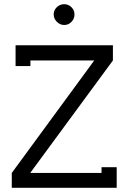

<svg xmlns="http://www.w3.org/2000/svg" viewBox="-20 -895 611 915"><path d="M286.1 -875Q306.2 -875 320.6 -860.6Q335 -846.2 335 -826.2Q335 -805.7 320.6 -790.8Q306.2 -775.9 286.1 -775.9Q266.1 -775.9 251 -791Q235.8 -806.2 235.8 -826.2Q235.8 -846.2 250.7 -860.6Q265.6 -875 286.1 -875ZM36.1 -70.8 429.2 -606.9H125V-580.1H54.2V-679.2H518.1V-606.9L124 -70.8H463.9V-98.1H536.1V0H36.1Z"/></svg>

Font: Rawengulk
Style: Bold
Weight: 700
Version: Version 0.92